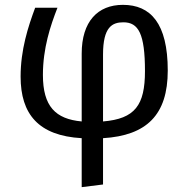

<svg xmlns="http://www.w3.org/2000/svg" viewBox="-20 -559 774 792"><path d="M317 11V213L405 202V11C585 0 672 -85 672 -268C672 -463 601 -539 487 -539C383 -539 317 -470 317 -338V-58C209 -68 157 -120 157 -250C157 -360 188 -453 217 -527H125C96 -449 65 -354 65 -243C65 -88 139 1 317 11ZM489 -467C551 -467 578 -420 578 -266C578 -125 537 -69 405 -58V-334C405 -448 443 -467 489 -467Z"/></svg>

Font: FiraGO Unicode
Style: Regular
Weight: 400
Designer: bBox Type
Foundry: bBox Type GmbH
Version: Version 1.001;PS 001.001;hotconv 1.0.88;makeotf.lib2.5.64775